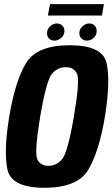

<svg xmlns="http://www.w3.org/2000/svg" viewBox="-20 -899 541 924"><path d="M194.3 4.7Q352.9 4.7 404.9 -82.1Q456.8 -169 485 -337.9Q512.1 -507.4 493.1 -594.4Q474.2 -681.3 315.5 -681.3Q156.9 -681.3 104.8 -594.6Q52.7 -507.8 24.5 -337.9Q-3.1 -169.1 16.1 -82.2Q35.3 4.7 194.3 4.7ZM213.1 -101Q173.6 -101 159.3 -133.5Q145 -166 173.4 -337.9Q203.3 -512.5 230 -544Q256.7 -575.6 296.7 -575.6Q335.9 -575.6 350.6 -544.2Q365.3 -512.8 335.5 -337.9Q306.2 -165.9 279.2 -133.5Q252.3 -101 213.1 -101ZM242.7 -703.5Q259.7 -703.5 274.9 -717.1Q290.2 -730.8 290.2 -750.3Q290.2 -765.7 279.8 -775.9Q269.5 -786.1 254.3 -786.1Q235.5 -786.1 220.9 -772.2Q206.3 -758.4 206.3 -739Q206.3 -723.8 216 -713.6Q225.8 -703.5 242.7 -703.5ZM397.7 -703.5Q416.6 -703.5 431 -717.1Q445.3 -730.8 445.3 -750.3Q445.3 -765.7 435.8 -775.9Q426.2 -786.1 409 -786.1Q391.9 -786.1 376.9 -772.2Q361.8 -758.4 361.8 -739Q361.8 -723.8 372.2 -713.6Q382.5 -703.5 397.7 -703.5ZM210.5 -824.1H470.1L480.3 -879.1H220.6Z"/></svg>

Font: Anybody Thin Condensed
Style: Italic
Weight: 100
Width: 3
Italic angle: -10°
Version: Version 1.113;gftools[0.9.25]